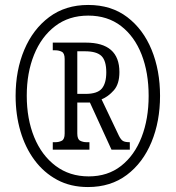

<svg xmlns="http://www.w3.org/2000/svg" viewBox="-20 -745 709 775"><path d="M335 10Q265 10 211 -19Q157 -48 119.5 -98.5Q82 -149 62.5 -215.5Q43 -282 43 -358Q43 -461 78 -544Q113 -627 178.5 -676Q244 -725 336 -725Q429 -725 493.5 -676Q558 -627 592 -544Q626 -461 626 -358Q626 -255 591.5 -171.5Q557 -88 492 -39Q427 10 335 10ZM338 -33Q415 -33 469 -75.5Q523 -118 551.5 -191.5Q580 -265 580 -358Q580 -452 551.5 -525Q523 -598 468.5 -640Q414 -682 336 -682Q258 -682 202.5 -639.5Q147 -597 117.5 -524Q88 -451 88 -359Q88 -265 118 -191.5Q148 -118 204.5 -75.5Q261 -33 338 -33ZM193 -141V-171H203Q218 -171 229.5 -177Q241 -183 241 -206V-507Q241 -530 229.5 -536Q218 -542 203 -542H193V-573H326Q462 -573 462 -454Q462 -406 439.5 -380.5Q417 -355 390 -344L460 -197Q468 -181 476.5 -176Q485 -171 504 -171V-141H430L343 -331H292V-206Q292 -183 303.5 -177Q315 -171 330 -171H341V-141ZM325 -366Q373 -366 391 -387.5Q409 -409 409 -453Q409 -500 389.5 -519Q370 -538 323 -538H292V-366Z"/></svg>

Font: Noto Serif Hebrew ExtraCondensed
Style: Regular
Weight: 400
Width: 2
Designer: Monotype Design Team
Foundry: Monotype Imaging Inc.
Version: Version 2.004; ttfautohint (v1.8.4.7-5d5b)